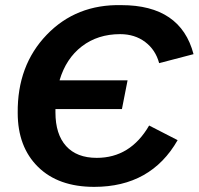

<svg xmlns="http://www.w3.org/2000/svg" viewBox="-20 -718 774 748"><path d="M347 10Q207 10 128 -68Q49 -146 49 -278Q47 -463 162 -582.5Q277 -702 453 -698Q684 -698 734 -507L600 -472Q586 -524 545.5 -554.5Q505 -585 448 -585Q361 -585 299 -537.5Q237 -490 212 -405H477L455 -293H196V-280Q196 -195 237.5 -149Q279 -103 357 -103Q488 -103 561 -229L672 -172Q568 10 347 10Z"/></svg>

Font: Libra Sans
Style: Bold Italic
Weight: 700
Italic angle: -12°
Foundry: Context Ltd
Version: Version 1.002